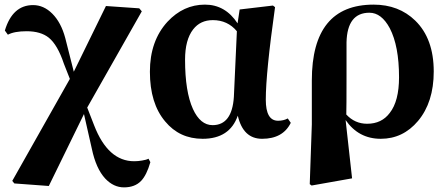

<svg xmlns="http://www.w3.org/2000/svg" viewBox="-20 -583 1933 830"><path d="M630 118Q614 174 590 199Q563 227 516 227Q471 227 435 189Q395 146 377 60L343 -90L191 221L42 210L33 199L282 -242L256 -308Q229 -389 191 -420Q156 -448 95 -448Q42 -448 14 -433L1 -451Q34 -561 123 -561Q169 -561 206 -524Q244 -486 262 -419L299 -273L438 -557L582 -547L593 -534L357 -118L387 -41Q447 114 560 114Q577 114 594 111Q613 108 622 103Z M1004 -448Q964 -496 900 -496Q846 -496 815 -456Q780 -411 780 -325Q780 -187 814 -112Q846 -42 899 -42Q983 -42 991 -164ZM1237 -52Q1203 17 1113 17Q1031 17 1008 -83Q973 17 856 17Q756 17 694 -58Q628 -136 628 -273Q628 -406 704 -489Q773 -563 866 -563Q954 -563 1007 -482L1016 -542L1160 -559L1169 -552Q1129 -268 1129 -152Q1129 -61 1182 -61Q1206 -61 1224 -71Z M1478 -258Q1478 -114 1477 -88Q1514 -48 1567 -48Q1630 -48 1665 -95Q1705 -146 1705 -249Q1705 -384 1665 -461Q1629 -528 1577 -528Q1481 -528 1478 -400ZM1328 -235Q1328 -563 1595 -563Q1704 -563 1775 -494Q1855 -416 1855 -274Q1855 -141 1787 -60Q1722 17 1626 17Q1530 17 1474 -64L1502 188L1327 219L1319 213L1328 -45Z"/></svg>

Font: Source Han Serif SC Heavy
Style: Regular
Weight: 900
Designer: Ryoko NISHIZUKA  (kana & ideographs); Frank Grießhammer (Latin, Greek & Cyrillic); Wenlong ZHANG  (bopomofo); Sandoll Co
Foundry: Adobe Systems Incorporated
Version: Version 1.001 October 20, 2017